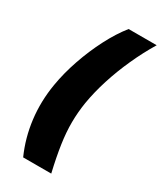

<svg xmlns="http://www.w3.org/2000/svg" viewBox="-224 -849 896 1064"><g transform="rotate(30 223.5 -317.0)"><path d="M64.9 -295.4Q78.6 -378.4 108.9 -466.3Q139.2 -554.2 180.4 -634Q221.7 -713.9 267.6 -771H447.3Q402.8 -697.3 366 -616Q329.1 -534.7 303.2 -453.1Q277.3 -371.6 264.6 -295.4Q254.4 -231 253.9 -167.5Q253.4 -104 264.2 -30.5Q274.9 43 296.9 137.2H117.2Q72.8 38.1 59.3 -72.3Q45.9 -182.6 64.9 -295.4Z"/></g></svg>

Font: Inter 16pt Black
Style: Italic
Weight: 900
Italic angle: -9.3988°
Version: Version 4.001;git-66647c0bb